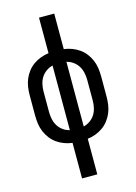

<svg xmlns="http://www.w3.org/2000/svg" viewBox="-139 -808 778 1096"><g transform="rotate(-15 250.0 -260.0)"><path d="M205 215V5Q181 2 158 -6.5Q135 -15 115 -29Q95 -43 80 -62.5Q65 -82 55.5 -104.5Q46 -127 42.5 -151.5Q39 -176 39 -200V-320Q39 -344 42.5 -368.5Q46 -393 55.5 -415.5Q65 -438 80 -457.5Q95 -477 115 -491Q135 -505 158 -513.5Q181 -522 205 -525V-735H295V-525Q319 -522 342 -513.5Q365 -505 385 -491Q405 -477 420 -457.5Q435 -438 444.5 -415.5Q454 -393 457.5 -368.5Q461 -344 461 -320V-200Q461 -176 457.5 -151.5Q454 -127 444.5 -104.5Q435 -82 420 -62.5Q405 -43 385 -29Q365 -15 342 -6.5Q319 2 295 5V215ZM209 -69V-451Q188 -446 170 -433Q152 -420 141 -402Q130 -384 125.5 -362.5Q121 -341 121 -320V-200Q121 -179 125.5 -157.5Q130 -136 141 -118Q152 -100 170 -87Q188 -74 209 -69ZM291 -69Q312 -74 330 -87Q348 -100 359 -118Q370 -136 374.5 -157.5Q379 -179 379 -200V-320Q379 -341 374.5 -362.5Q370 -384 359 -402Q348 -420 330 -433Q312 -446 291 -451Z"/></g></svg>

Font: Iosevka Medium
Style: Regular
Weight: 500
Monospace: yes
Designer: Belleve Invis
Foundry: Belleve Invis
Version: Version 32.5.0; ttfautohint (v1.8.4)